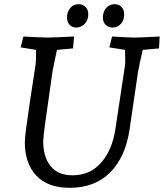

<svg xmlns="http://www.w3.org/2000/svg" viewBox="-20 -885 785 920"><path d="M99 -203Q99 -224 105 -268Q111 -312 123 -395L150 -572Q153 -589 153 -646L79 -658L92 -710Q187 -705 206 -705Q228 -705 335 -710L330 -653L253 -646L248 -623Q243 -600 238.5 -578Q234 -556 231 -538L222 -475Q204 -351 196 -291.5Q188 -232 187 -209Q187 -133 222.5 -89Q258 -45 327 -45Q412 -45 465 -106Q518 -167 533 -267L579 -572Q580 -578 580 -603Q580 -633 579 -646L504 -658L517 -710Q607 -705 625 -705Q645 -705 745 -710L742 -653L664 -646Q647 -574 641 -538L601 -266Q582 -134 508.5 -59.5Q435 15 314 15Q209 15 154 -43.5Q99 -102 99 -203ZM473 -801Q473 -828 488.5 -846.5Q504 -865 528 -865Q550 -865 562.5 -851.5Q575 -838 575 -816Q575 -788 559 -770.5Q543 -753 520 -753Q500 -753 486.5 -766Q473 -779 473 -801ZM301 -801Q301 -828 316.5 -846.5Q332 -865 357 -865Q377 -865 390 -851.5Q403 -838 403 -816Q403 -789 386 -771Q369 -753 345 -753Q326 -753 314 -765.5Q302 -778 301 -801Z"/></svg>

Font: Andada Pro
Style: Italic
Weight: 400
Italic angle: -7°
Designer: Carolina Giovagnoli
Foundry: Huerta Tipografica
Version: Version 3.005; ttfautohint (v1.8.4)